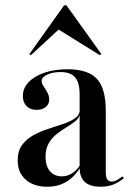

<svg xmlns="http://www.w3.org/2000/svg" viewBox="-20 -686 499 717"><path d="M277.4 -207.3V-333.1Q277.4 -377.4 260.5 -397.2Q243.5 -416.9 206.5 -416.9Q176.6 -416.9 156 -407.3Q135.5 -397.6 135.5 -383.9Q135.5 -374.2 142.7 -363.7Q150 -353.2 156.9 -340.7Q163.7 -328.2 163.7 -314.5Q163.7 -296.8 150.8 -286.3Q137.9 -275.8 116.1 -275.8Q92.7 -275.8 79 -289.9Q65.3 -304 65.3 -327.4Q65.3 -356.5 86.7 -379Q108.1 -401.6 146 -414.5Q183.9 -427.4 231.5 -427.4Q308.9 -427.4 341.9 -391.5Q375 -355.6 375 -272.6V-207.3ZM156.5 11.3Q105.6 11.3 75.8 -15.3Q46 -41.9 46 -87.1Q46 -122.6 62.9 -145.2Q79.8 -167.7 106 -181.9Q132.3 -196 161.7 -205.2Q191.1 -214.5 217.7 -223.8Q244.4 -233.1 261.3 -245.2Q278.2 -257.3 278.2 -277.4V-260.5Q275.8 -245.2 261.3 -233.5Q246.8 -221.8 228.6 -210.9Q210.5 -200 192.3 -185.9Q174.2 -171.8 162.1 -151.2Q150 -130.6 150 -100.8Q150 -66.9 166.1 -47.2Q182.3 -27.4 211.3 -27.4Q231.5 -27.4 249.2 -38.7Q266.9 -50 280.6 -71.8V-62.1Q258.1 -25 227.4 -6.9Q196.8 11.3 156.5 11.3ZM375 -44.4Q375 -25 380.2 -16.5Q385.5 -8.1 396.8 -8.1Q408.1 -8.1 418.5 -14.5Q429 -21 437.9 -27.4L441.9 -20.2Q424.2 -5.6 404 2.8Q383.9 11.3 355.6 11.3Q316.1 11.3 296.8 -6.5Q277.4 -24.2 277.4 -59.7V-207.3H375ZM95.2 -479.8 89.5 -483.9 219.4 -666.1H228.2L358.1 -484.7L353.2 -479.8L183.1 -585.5L211.3 -587.1Z"/></svg>

Font: Playfair 144pt SemiCondensed SemiBold
Style: Regular
Weight: 600
Width: 4
Designer: Claus Eggers Sørensen
Foundry: Claus Eggers Sørensen
Version: Version 2.203